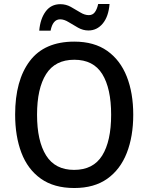

<svg xmlns="http://www.w3.org/2000/svg" viewBox="-20 -934 744 964"><path d="M649 -358Q649 -249 616.5 -166Q584 -83 518.5 -36.5Q453 10 353 10Q251 10 185 -37Q119 -84 87.5 -167Q56 -250 56 -359Q56 -530 129.5 -627.5Q203 -725 353 -725Q453 -725 518.5 -678.5Q584 -632 616.5 -549.5Q649 -467 649 -358ZM166 -358Q166 -226 211.5 -153.5Q257 -81 352 -81Q448 -81 493 -153Q538 -225 538 -358Q538 -490 493.5 -562Q449 -634 353 -634Q257 -634 211.5 -562Q166 -490 166 -358ZM177 -780Q182 -839 209 -876Q236 -913 283 -913Q311 -913 335.5 -899.5Q360 -886 382.5 -872Q405 -858 426 -858Q445 -858 456 -872.5Q467 -887 473 -914H530Q525 -851 496 -816Q467 -781 424 -781Q397 -781 372 -795Q347 -809 324.5 -823Q302 -837 282 -837Q245 -837 234 -780Z"/></svg>

Font: Noto Sans Tamil SemiCondensed Medium
Style: Regular
Weight: 500
Width: 4
Designer: Jelle Bosma - Monotype Design Team
Foundry: Monotype Imaging Inc.
Version: Version 2.004; ttfautohint (v1.8.4.7-5d5b)